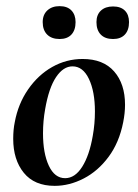

<svg xmlns="http://www.w3.org/2000/svg" viewBox="-20 -591 448 625"><path d="M23 -139Q23 -169 28 -193Q39 -253 71.5 -300Q104 -347 150 -373Q196 -399 249 -399Q316 -399 351.5 -358.5Q387 -318 387 -250Q387 -223 381 -193Q368 -127 333.5 -80.5Q299 -34 252.5 -10Q206 14 158 14Q92 14 57.5 -28.5Q23 -71 23 -139ZM282 -149Q289 -188 289 -228Q289 -293 269.5 -334Q250 -375 216 -375Q186 -375 162.5 -340Q139 -305 127 -236Q120 -197 120 -157Q120 -92 139 -51.5Q158 -11 192 -11Q224 -11 247.5 -48Q271 -85 282 -149ZM119 -519Q119 -543 134 -557Q149 -571 174 -571Q199 -571 212.5 -557Q226 -543 226 -519Q226 -493 212.5 -478.5Q199 -464 174 -464Q148 -464 133.5 -478.5Q119 -493 119 -519ZM294 -519Q294 -543 308.5 -556.5Q323 -570 348 -570Q373 -570 386.5 -556.5Q400 -543 400 -519Q400 -493 386.5 -478.5Q373 -464 348 -464Q322 -464 308 -478.5Q294 -493 294 -519Z"/></svg>

Font: Cormorant Garamond
Style: Bold Italic
Weight: 700
Italic angle: -10°
Designer: Christian Thalmann (Catharsis Fonts)
Foundry: Catharsis Fonts
Version: Version 4.000